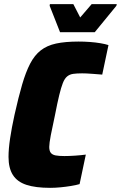

<svg xmlns="http://www.w3.org/2000/svg" viewBox="-20 -896 582 924"><path d="M221 8Q151 8 107 -6.5Q63 -21 42 -54Q21 -87 21 -141Q21 -179 28.5 -229.5Q36 -280 50 -344Q69 -429 86.5 -489Q104 -549 125 -589.5Q146 -630 176 -653.5Q206 -677 250 -686.5Q294 -696 358 -696Q385 -696 412.5 -694Q440 -692 463.5 -688Q487 -684 502 -679L472 -537Q446 -539 427.5 -540.5Q409 -542 396.5 -542.5Q384 -543 375 -543Q349 -543 332 -540.5Q315 -538 303 -528Q291 -518 282.5 -496.5Q274 -475 265 -438Q256 -401 245 -344Q232 -285 224.5 -245.5Q217 -206 217 -189Q217 -170 224.5 -160.5Q232 -151 248 -148Q264 -145 290 -145Q313 -145 342 -147Q371 -149 393 -152L363 -10Q346 -5 321.5 -1Q297 3 271 5.5Q245 8 221 8ZM269 -741 219 -868 220 -876H333L366 -812L421 -876H542L540 -868L436 -741Z"/></svg>

Font: Saira SemiCondensed Black
Style: Italic
Weight: 900
Width: 4
Italic angle: -12°
Designer: Hector Gatti with collaboration of the Omnibus-Type team
Foundry: Omnibus-Type
Version: Version 1.101